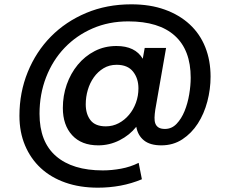

<svg xmlns="http://www.w3.org/2000/svg" viewBox="-20 -666 1066 889"><path d="M727 7Q675 7 646.5 -16Q618 -39 611 -79Q580 -40 533.5 -16.5Q487 7 435 7Q357 7 314 -40Q271 -87 271 -166Q271 -223 289 -274.5Q307 -326 340 -366Q373 -406 418.5 -429.5Q464 -453 519 -453Q606 -453 641 -394L650 -444H749L699 -158Q696 -138 695.5 -121.5Q695 -105 699.5 -93.5Q704 -82 714.5 -75.5Q725 -69 744 -69Q775 -69 797.5 -92.5Q820 -116 834.5 -151.5Q849 -187 856 -228.5Q863 -270 863 -306Q863 -434 789.5 -500.5Q716 -567 574 -567Q484 -567 409 -534.5Q334 -502 279 -444.5Q224 -387 193.5 -308.5Q163 -230 163 -139Q163 -9 239.5 57Q316 123 456 123Q497 123 540.5 115Q584 107 622 88L637 164Q589 184 538 193.5Q487 203 433 203Q350 203 283 179.5Q216 156 169 112.5Q122 69 96 7.5Q70 -54 70 -130Q70 -238 108.5 -332.5Q147 -427 215.5 -496.5Q284 -566 379 -606Q474 -646 588 -646Q675 -646 743 -621.5Q811 -597 858.5 -553Q906 -509 930.5 -447.5Q955 -386 955 -311Q955 -253 940 -196Q925 -139 896 -94Q867 -49 824.5 -21Q782 7 727 7ZM621 -257Q621 -303 596 -334.5Q571 -366 520 -366Q486 -366 459.5 -350Q433 -334 414.5 -308Q396 -282 386.5 -249.5Q377 -217 377 -183Q377 -138 399 -109.5Q421 -81 470 -81Q502 -81 529.5 -95.5Q557 -110 577.5 -134.5Q598 -159 609.5 -190.5Q621 -222 621 -257Z"/></svg>

Font: SVN-Poppins Medium
Style: Italic
Weight: 500
Italic angle: -10°
Designer: Ninad Kale (Devanagari), Jonny Pinhorn (Latin)
Foundry: Indian Type Foundry
Version: Version 3.002 2017; ttfautohint (v1.8.3)